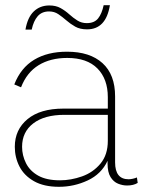

<svg xmlns="http://www.w3.org/2000/svg" viewBox="-20 -709 550 739"><path d="M395 -335Q395 -405 355 -445.5Q315 -486 239 -486Q174 -486 128.5 -458Q83 -430 61 -373L35 -384Q60 -448 111.5 -479Q163 -510 238 -510Q326 -510 374.5 -466Q423 -422 423 -338V-84Q423 -19 475 -19Q482 -19 491 -21Q500 -23 507 -26L510 -5Q494 5 469 5Q452 5 434.5 -2Q417 -9 405.5 -27.5Q394 -46 394 -80V-90Q370 -39 317.5 -14.5Q265 10 207 10Q149 10 111 -11.5Q73 -33 55 -68Q37 -103 37 -144Q37 -210 86 -250.5Q135 -291 224 -291H395ZM211 -15Q253 -15 295.5 -30Q338 -45 366.5 -79Q395 -113 395 -167V-267H228Q151 -267 108 -234Q65 -201 65 -144Q65 -111 80 -81Q95 -51 127 -33Q159 -15 211 -15ZM403 -689Q388 -596 315 -596Q288 -596 269.5 -606.5Q251 -617 235.5 -630.5Q220 -644 204.5 -654.5Q189 -665 169 -665Q141 -665 125 -646.5Q109 -628 102 -595H78Q86 -642 110 -665Q134 -688 170 -688Q195 -688 213 -678Q231 -668 246.5 -654Q262 -640 278 -630Q294 -620 314 -620Q343 -620 357.5 -638Q372 -656 379 -689Z"/></svg>

Font: Prodigy Sans ExtraLight
Style: Regular
Weight: 200
Designer: Wei Huang
Foundry: Wei Huang
Version: Version 1.003; ttfautohint (v1.8.3)